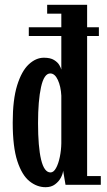

<svg xmlns="http://www.w3.org/2000/svg" viewBox="-20 -770 446 800"><path d="M170 10Q134 10 102.8 -15Q71.5 -40 52.2 -98.8Q33 -157.5 33 -259Q33 -355 51.5 -414.5Q70 -474 99.8 -501.8Q129.5 -529.5 163 -529.5Q190 -529.5 205.2 -520Q220.5 -510.5 227.2 -498.8Q234 -487 235.5 -480V-620H100V-656.5H235.5V-713H176.5V-750H343V-656.5H392V-620H343V-36.5H400V0H253L243 -59Q242 -45.5 233.5 -29.5Q225 -13.5 209.2 -1.8Q193.5 10 170 10ZM190.5 -51.5Q203.5 -51.5 213.5 -69.8Q223.5 -88 229.2 -115.8Q235 -143.5 235.5 -173V-371.5Q233.5 -410 221 -437Q208.5 -464 189.5 -464Q163.5 -464 151 -407.2Q138.5 -350.5 138.5 -257Q138.5 -158.5 151.2 -105Q164 -51.5 190.5 -51.5Z"/></svg>

Font: Imbue 10pt SemiBold
Style: Regular
Weight: 600
Designer: Tyler Finck
Foundry: Etcetera Type Company
Version: Version 1.102; ttfautohint (v1.8.3)